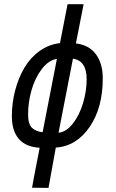

<svg xmlns="http://www.w3.org/2000/svg" viewBox="-20 -710 558 924"><path d="M248.5 0.5Q213.9 189.9 213.4 194.3L134.3 193.4Q134.8 185.5 170.9 1Q105 -2.4 71 -41Q37.1 -79.6 37.1 -150.9Q37.1 -214.8 53 -275.1Q68.8 -335.4 97.4 -384Q126 -432.6 170.7 -464.6Q215.3 -496.6 268.6 -502.4L305.2 -689.9H382.3Q381.3 -684.1 375.2 -653.1Q369.1 -622.1 361.1 -581.5Q353 -541 345.2 -501Q409.7 -493.2 442.1 -448.2Q474.6 -403.3 474.6 -333.5Q474.6 -191.4 411.4 -99.1Q348.1 -6.8 248.5 0.5ZM185.1 -73.7 253.9 -426.8Q212.9 -419.9 180.4 -376.7Q147.9 -333.5 131.6 -275.6Q115.2 -217.8 115.2 -158.7Q115.2 -112.8 133.8 -95Q152.3 -77.1 185.1 -73.7ZM397 -328.6Q397 -418 331.1 -427.7Q290.5 -217.8 261.7 -71.3Q298.8 -74.7 330.6 -115.2Q362.3 -155.8 379.6 -213.6Q397 -271.5 397 -328.6Z"/></svg>

Font: Fantasque Sans Mono
Style: Italic
Weight: 400
Italic angle: -11°
Monospace: yes
Designer: Jany Belluz
Version: Version 1.8.0 ; ttfautohint (v1.8.2)